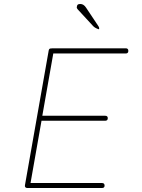

<svg xmlns="http://www.w3.org/2000/svg" viewBox="-20 -943 710 962"><path d="M115 -1Q103 -3 105 -15L224 -690Q226 -702 238 -700Q238 -701 239 -701H610Q623 -701 623 -688Q623 -675 610 -675H247L192 -363H507Q520 -363 520 -351Q520 -338 507 -338H188L133 -26H491Q504 -26 504 -13Q504 -1 491 -1H120H119H118ZM470 -798Q454 -804 446 -813L375 -890Q362 -903 365 -908Q365 -909 366 -913.5Q367 -918 370.5 -920.5Q374 -923 383 -923Q399 -923 411 -905L473 -812Q477 -806 477 -801Q477 -794 470 -798Z"/></svg>

Font: Quicksand
Style: Light Italic
Weight: 300
Italic angle: -12°
Designer: Andrew Paglinawan
Foundry: Andrew Paglinawan
Version: 1.002